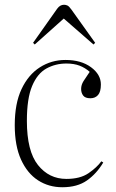

<svg xmlns="http://www.w3.org/2000/svg" viewBox="-20 -773 486 807"><path d="M242 14Q185 14 140 -15Q95 -44 68.5 -102Q42 -160 42 -247Q42 -338 70.5 -398.5Q99 -459 147.5 -490Q196 -521 255 -521Q321 -521 362.5 -490.5Q404 -460 404 -418Q404 -387 392 -373.5Q380 -360 360 -360Q338 -360 329.5 -371.5Q321 -383 321 -399Q321 -416 331 -432Q341 -448 357 -471Q338 -488 314.5 -497Q291 -506 259 -506Q213 -506 175 -485Q137 -464 115 -411.5Q93 -359 93 -265Q93 -138 139.5 -79.5Q186 -21 259 -21Q317 -21 352 -45Q387 -69 406 -95L414 -90Q386 -43 345.5 -14.5Q305 14 242 14ZM126 -586 119 -593 220 -736Q232 -753 249 -753Q256 -753 263 -750Q270 -747 280 -733L380 -593L373 -586L248 -695Z"/></svg>

Font: Literata 72pt ExtraLight
Style: Regular
Weight: 200
Designer: Latin by Veronika Burian and Jose Scaglione. Greek by Irene Vlachou. Cyrillic by Vera Evstafieva.
Foundry: TypeTogether
Version: Version 3.002